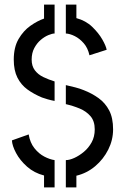

<svg xmlns="http://www.w3.org/2000/svg" viewBox="-20 -770 545 837"><path d="M267 47V-72Q283 -72 304 -81.5Q325 -91 345.5 -108Q366 -125 379.5 -149.5Q393 -174 393 -206Q393 -242 374.5 -263.5Q356 -285 327 -297Q298 -309 267 -316V-399Q289 -394 308.5 -389Q328 -384 345 -377Q381 -363 410 -342Q439 -321 456 -288.5Q473 -256 473 -206Q473 -160 452 -118Q431 -76 395 -45.5Q359 -15 313 -4V47ZM172 47V-5Q129 -16 98 -43.5Q67 -71 50 -103Q33 -135 32 -158L105 -184Q111 -148 130 -124Q149 -100 173 -87.5Q197 -75 218 -72V47ZM218 -330Q202 -333 188 -337Q174 -341 163 -345Q127 -360 99.5 -380Q72 -400 56 -431.5Q40 -463 40 -510Q40 -564 61 -600Q82 -636 112.5 -657.5Q143 -679 172 -689V-750H218V-624Q208 -624 191 -617Q174 -610 157.5 -596Q141 -582 129.5 -560.5Q118 -539 118 -510Q118 -482 132 -463.5Q146 -445 169 -434Q192 -423 218 -415ZM370 -529Q363 -561 345 -581.5Q327 -602 306 -612.5Q285 -623 267 -624V-750H313V-691Q354 -680 382 -653Q410 -626 426 -598Q442 -570 445 -553Z"/></svg>

Font: Stick No Bills ExtraLight
Style: Regular
Weight: 400
Version: Version 2.000